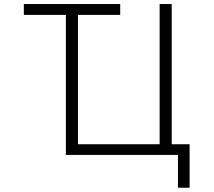

<svg xmlns="http://www.w3.org/2000/svg" viewBox="-20 -751 1040 932"><path d="M95.7 -731.4H563.5V-678.7H358.4V-50.8H754.9V-731.4H813.5V-50.8H900.4V160.2H843.8V1H299.8V-678.7H95.7Z"/></svg>

Font: Gen Shin Gothic Monospace Light
Style: Regular
Weight: 300
Designer: [Source Han Sans]
Ryoko NISHIZUKA  (kana & ideographs); Paul D. Hunt (Latin, Greek & Cyrillic); Wenlong ZHANG  (bopomofo
Version: Version 1.002.20150607